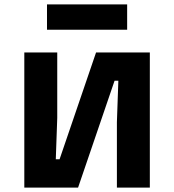

<svg xmlns="http://www.w3.org/2000/svg" viewBox="-20 -851 790 871"><path d="M90.3 -613.1H239.7V-316.2L233.1 -128.5H250.3L415.8 -613.1H659.7V0H510.3V-296.9L516.9 -484.7H499.7L334.2 0H90.3ZM193.2 -831H556.8V-716.1H193.2Z"/></svg>

Font: Martian Mono VF sWd Rg
Style: Regular
Weight: 400
Width: 6
Monospace: yes
Designer: Roman Shamin
Foundry: Evil Martians
Version: Version 1.100